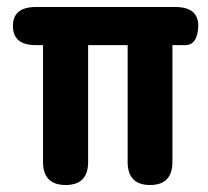

<svg xmlns="http://www.w3.org/2000/svg" viewBox="-20 -529 596 549"><path d="M168 0Q103 0 103 -66V-400H82Q17 -400 17 -455Q17 -509 83 -509H481Q547 -509 547 -455Q545 -400 510 -400H473V-66Q473 0 409 0Q345 0 345 -66V-400H232V-66Q232 0 168 0Z"/></svg>

Font: Zen Maru Gothic Black
Style: Regular
Weight: 900
Designer: Yoshimichi Ohira
Foundry: Positype
Version: Version 1.001